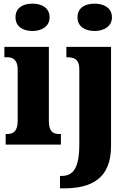

<svg xmlns="http://www.w3.org/2000/svg" viewBox="-20 -793 707 1053"><path d="M158 -623C209 -623 252 -648 252 -698C252 -750 209 -773 158 -773C105 -773 65 -750 65 -698C65 -648 105 -623 158 -623ZM499 -623C549 -623 594 -648 594 -698C594 -750 549 -773 499 -773C446 -773 405 -750 405 -698C405 -648 446 -623 499 -623ZM11 0H314V-58H304C271 -58 248 -73 248 -128V-536H4V-479H21C52 -479 77 -463 77 -412V-131C77 -74 54 -58 21 -58H11ZM309 240H330C481 240 589 187 589 8V-536H344V-479H347C385 -479 415 -470 415 -413V-4C415 131 381 172 316 172H309Z"/></svg>

Font: Noto Serif Ethiopic Condensed Black
Style: Regular
Weight: 900
Width: 3
Designer: Monotype Design Team
Foundry: Monotype Imaging Inc.
Version: Version 2.102